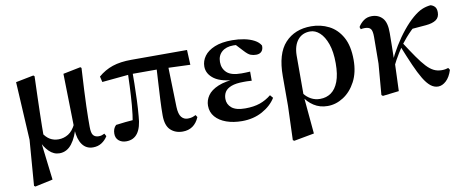

<svg xmlns="http://www.w3.org/2000/svg" viewBox="-66 -839 3234 1340"><g transform="rotate(-10 1551.0 -168.5)"><path d="M83.6 209.1 108.8 -112.8 86 -525.4 212.4 -550.4 220.2 -543.7Q217.4 -458.5 215.4 -394.8Q213.4 -331 212.3 -281.3Q211.2 -231.6 210.5 -190.3Q209.9 -148.9 209.9 -108.5L185.6 -84.9L218.4 188.3L92.4 215.4ZM537 16.2Q488.8 16.2 461.3 -21.4Q433.8 -59 429.9 -128.4V-132.1L421.5 -525.4L545.6 -550.4L552.9 -543.7Q547.4 -454.3 544.4 -388.6Q541.4 -323 539.7 -275.1Q537.9 -227.1 537.8 -192Q537.6 -156.9 537.6 -129.6Q537.6 -84 550.9 -68.7Q564.1 -53.4 589.1 -53.4Q601.9 -53.4 611.8 -56.8Q621.7 -60.2 630.3 -64.5L640.9 -45.1Q624.3 -17.8 598 -0.8Q571.7 16.2 537 16.2ZM299.1 16.2Q258.2 16.2 225.6 -16.1Q193 -48.4 174.6 -96.3H171.8L199.5 -148.8Q222.1 -112.1 249 -96.5Q275.8 -80.9 309.2 -80.9Q346.6 -80.9 378.9 -100.7Q411.2 -120.5 434.1 -169.2L445.7 -156.5H442.2Q423.5 -76.9 387.6 -30.4Q351.8 16.2 299.1 16.2Z M772.5 14.9Q740.3 14.9 719.4 -2.8Q698.6 -20.5 698.6 -51.8Q698.6 -69.5 704.1 -84.4Q709.6 -99.3 721.8 -110.4Q755.2 -114.9 789.4 -118.5Q823.7 -122 862.7 -124.7L836.8 -95.7Q848.4 -159.4 853.9 -227.7Q859.4 -296 862.1 -361.3Q864.8 -426.6 866.3 -482H898.5Q898.5 -431.1 897.5 -371.7Q896.5 -312.4 894.2 -253.3Q891.9 -194.3 887.1 -142.7Q882.4 -64.5 853.8 -24.8Q825.2 14.9 772.5 14.9ZM678.9 -422.1 669.3 -462.2Q715.5 -501.9 771.2 -520.7Q826.9 -539.4 905.8 -539.4H1299.8L1304.7 -433.8L1101.1 -441.5H883ZM1172.5 16.2Q1119.9 16.2 1086.4 -15.6Q1052.9 -47.4 1052.9 -119.3Q1052.9 -169 1055.9 -228.9Q1058.8 -288.8 1062.8 -353.8Q1066.7 -418.8 1070.2 -482H1149.6L1158.3 -160.9Q1160.3 -109.4 1177.6 -88.3Q1194.9 -67.1 1222.2 -67.1Q1241.2 -67.1 1253.7 -70.9Q1266.2 -74.7 1279.6 -81.7L1289.8 -65.8Q1272.4 -24.9 1242.8 -4.3Q1213.2 16.2 1172.5 16.2Z M1592.9 16.2Q1531.5 16.2 1482.4 -1.2Q1433.4 -18.5 1404.9 -51.5Q1376.4 -84.5 1376.4 -130.8Q1376.4 -168.4 1399 -201.7Q1421.6 -235 1473.8 -257.1Q1526 -279.1 1614.4 -283.1V-274.3Q1499.6 -278.8 1449.1 -315.2Q1398.6 -351.5 1398.6 -404.7Q1398.6 -443.9 1422.9 -477.5Q1447.2 -511 1496.6 -531.5Q1546.1 -551.9 1621 -551.9Q1665 -551.9 1705.7 -543.9Q1746.5 -535.8 1776.9 -519.6Q1807.3 -503.3 1820.7 -479.2Q1822.2 -452.9 1808.8 -437.9Q1795.4 -422.9 1770.1 -422.9Q1748.6 -422.9 1730.6 -429.9Q1712.7 -436.8 1686.2 -466.1L1623.2 -533.9L1684.5 -534.8L1706.7 -509.1Q1679.5 -511.9 1660.4 -513.3Q1641.2 -514.7 1623.4 -514.7Q1571.6 -514.7 1541.6 -488.3Q1511.6 -461.8 1511.6 -416.3Q1511.6 -370.3 1542.5 -341.3Q1573.5 -312.4 1646.1 -312.4Q1660.8 -312.4 1674.7 -312.9Q1688.7 -313.4 1707.4 -314.4V-249.8Q1684.3 -251.6 1672.5 -251.6Q1660.7 -251.6 1651.3 -251.6Q1594.7 -251.6 1562.6 -239.1Q1530.6 -226.7 1517.3 -205.6Q1504.1 -184.5 1504.1 -156.2Q1504.1 -117.7 1534.4 -92.5Q1564.7 -67.3 1630.1 -67.3Q1690.3 -67.3 1734 -82.4Q1777.6 -97.5 1815.2 -127.9L1833.3 -106.5Q1800.7 -53.4 1737.5 -18.6Q1674.3 16.2 1592.9 16.2Z M1917.7 208.4 1926.1 -31.5 1926.3 -243.1Q1926.3 -402.7 1995.4 -477.3Q2064.4 -551.9 2180.5 -551.9Q2248.7 -551.9 2306.1 -522.7Q2363.6 -493.4 2398.3 -431.4Q2433 -369.4 2433 -270Q2433 -180.9 2399.2 -116.7Q2365.3 -52.5 2312 -18.2Q2258.6 16.2 2200 16.2Q2144.4 16.2 2101.7 -11.6Q2058.9 -39.4 2032.9 -84.8H2028.5L2044.4 -98.6Q2064.6 -72.5 2093 -57.2Q2121.3 -41.8 2156.5 -41.8Q2200.8 -41.8 2234.1 -65.2Q2267.4 -88.6 2286.6 -138.6Q2305.8 -188.7 2305.8 -268.3Q2305.8 -350.3 2286.1 -405.7Q2266.4 -461.1 2235.2 -489.4Q2204.1 -517.7 2168 -517.7Q2112 -517.7 2079.8 -478.3Q2047.6 -438.9 2046.6 -369.3L2046.3 -86.8L2046.7 -74.4L2070.6 188.3L1927.2 214.7Z M2590.5 13.6 2581.2 5.6 2599.5 -213.7 2601.1 -402.7Q2601.3 -445.6 2589.3 -460.2Q2577.3 -474.7 2547.9 -474.7Q2540.3 -474.7 2533.4 -474.1Q2526.5 -473.5 2519.2 -471.5L2513.4 -488Q2527.8 -512.4 2551.8 -530.3Q2575.9 -548.2 2609.3 -548.2Q2656.8 -548.2 2685.8 -516.5Q2714.8 -484.9 2713.8 -409.8Q2713.8 -363.8 2712.6 -315.3Q2711.3 -266.7 2710.7 -218.7L2713.5 -214.9Q2711.7 -159.6 2709.7 -107Q2707.6 -54.3 2705.6 0ZM2698.1 -159.8 2681.9 -180.8H2687L2695.9 -203.3Q2721.3 -260 2754.4 -314.3Q2787.5 -368.7 2825.3 -415.1Q2863 -461.5 2900.2 -493.2Q2937.1 -524.4 2966 -536.5Q2995 -548.7 3027.2 -551.9Q3044.8 -547.5 3056.9 -534.6Q3069.1 -521.8 3069.1 -494.6Q3069.1 -459 3044.2 -441.7Q3019.3 -424.4 2972.2 -420.2L2859.8 -410.8L2944.3 -471.6Q2905.3 -441.7 2865.9 -403.1Q2826.5 -364.5 2785.7 -311.3L2781.1 -304.3Q2765.8 -281.2 2753 -260.6Q2740.1 -240 2727.2 -216.5Q2714.3 -193 2698.1 -159.8ZM2982.5 16.2Q2954.1 16.2 2929.2 -3.7Q2904.4 -23.7 2880.1 -64Q2855.9 -104.3 2829.1 -165.2Q2802.3 -226.2 2769.7 -307.8L2788.7 -327.6Q2830.7 -262.6 2862.1 -217.6Q2893.5 -172.6 2919.5 -144.7Q2945.5 -116.8 2970.9 -104.4Q2996.3 -91.9 3026.3 -91.9Q3042.5 -91.9 3054.2 -94.3Q3065.8 -96.7 3073.4 -99.3L3082.8 -84.4Q3066.9 -34.2 3039.2 -9Q3011.6 16.2 2982.5 16.2Z"/></g></svg>

Font: Noto Serif HK
Style: Regular
Weight: 200
Designer: Ryoko NISHIZUKA 西塚涼子 (kana & ideographs); Frank Grießhammer (Latin, Greek & Cyrillic); Wenlong ZHANG 张文龙 (bopomofo); San
Foundry: Adobe
Version: Version 2.001;hotconv 1.1.0;makeotfexe 2.6.0